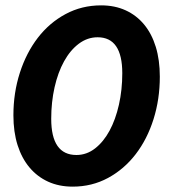

<svg xmlns="http://www.w3.org/2000/svg" viewBox="-20 -684 640 716"><path d="M251 12Q200 12 159.5 -6.5Q119 -25 90 -59.5Q61 -94 45.5 -143Q30 -192 30 -254Q30 -338 54 -412.5Q78 -487 121 -543Q164 -599 224.5 -631.5Q285 -664 357 -664Q408 -664 448.5 -645.5Q489 -627 517.5 -592.5Q546 -558 561 -509Q576 -460 576 -398Q576 -314 552.5 -239.5Q529 -165 486 -109Q443 -53 383 -20.5Q323 12 251 12ZM265 -106Q303 -106 334.5 -130.5Q366 -155 388.5 -196.5Q411 -238 423.5 -293.5Q436 -349 436 -411Q436 -545 344 -545Q306 -545 274 -521Q242 -497 219 -455.5Q196 -414 183.5 -358.5Q171 -303 171 -241Q171 -106 265 -106Z"/></svg>

Font: Source Code Pro
Style: Bold Italic
Weight: 700
Italic angle: -11°
Monospace: yes
Designer: Paul D. Hunt, Teo Tuominen
Foundry: Adobe Systems Incorporated
Version: Version 1.050;PS 1.000;hotconv 16.6.51;makeotf.lib2.5.65220